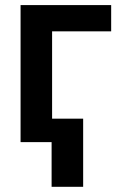

<svg xmlns="http://www.w3.org/2000/svg" viewBox="-20 -550 481 743"><path d="M410.2 -428.7H181.6V-90.8H301.8V172.9H179.7V0H59.6V-530.3H410.2Z"/></svg>

Font: Pretendard JP SemiBold
Style: Regular
Weight: 600
Designer: Base glyphs from Inter by Rasmus Andersson; Hangeul glyphs from Noto Sans CJK(Source Han Sans) by Jang Soo-young and Kan
Foundry: Kil Hyung-jin
Version: Version 1.309